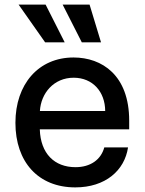

<svg xmlns="http://www.w3.org/2000/svg" viewBox="-20 -802 627 833"><path d="M306.5 11C437.5 11 520.6 -62.5 535.5 -162.6H432.5C418 -108.7 371.8 -76.7 307.5 -76.7C216.6 -76.7 155.9 -135.3 152.7 -240.8H540.5V-278.4C540.5 -475.5 422.6 -552.6 299 -552.6C147 -552.6 46.9 -436.8 46.9 -269.2C46.9 -99.8 145.6 11 306.5 11ZM60.7 -782 175.8 -618.3H260.7L177.9 -782ZM153.1 -320.3C157.7 -397.7 213.4 -464.8 299.7 -464.8C382.1 -464.8 436.1 -403.8 436.4 -320.3ZM251.8 -782 334.9 -618.3H418.3L368.6 -782Z"/></svg>

Font: Magic Ui Pro Medium
Style: Regular
Weight: 500
Designer: Stefan Endress, Andreas Faust
Version: Version 1.000;FEAKit 1.0